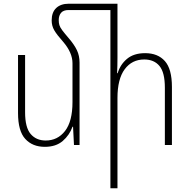

<svg xmlns="http://www.w3.org/2000/svg" viewBox="-20 -780 1023 1033"><path d="M408 -443V0H378L373 -98H370Q354 -53 317.5 -21.5Q281 10 221 10Q155 10 116 -32.5Q77 -75 77 -172V-484H115V-176Q115 -94 145 -59Q175 -24 226 -24Q290 -24 330 -75.5Q370 -127 370 -231V-440Q370 -497 319 -556Q286 -593 272 -617Q258 -641 258 -670Q258 -714 282.5 -737Q307 -760 350 -760H612V-469Q612 -447 611.5 -427.5Q611 -408 610 -386H613Q627 -433 663.5 -463.5Q700 -494 761 -494Q829 -494 867 -451.5Q905 -409 905 -312V0H867V-308Q867 -390 838 -425Q809 -460 756 -460Q690 -460 651 -407.5Q612 -355 612 -253V233H574V-726H349Q321 -726 308.5 -711Q296 -696 296 -672Q296 -657 299.5 -645Q303 -633 315 -617Q327 -601 351 -573Q380 -539 394 -509.5Q408 -480 408 -443Z"/></svg>

Font: Noto Sans Armenian SemiCondensed ExtraLight
Style: Regular
Weight: 200
Width: 4
Designer: Monotype Design Team
Foundry: Monotype Imaging Inc.
Version: Version 2.008; ttfautohint (v1.8.4.7-5d5b)